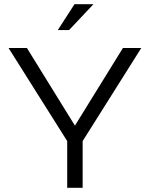

<svg xmlns="http://www.w3.org/2000/svg" viewBox="-20 -900 702 920"><path d="M21 -670 302 -224V0H376V-224L657 -670H569L339 -298L109 -670ZM257 -756H311L428 -880H337Z"/></svg>

Font: LT Wave Text Light
Style: Regular
Weight: 300
Designer: Daniel Lyons
Version: Version 2.5 (Glyphs App)